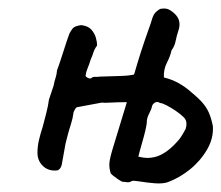

<svg xmlns="http://www.w3.org/2000/svg" viewBox="-20 -418 520 451"><path d="M374 10Q362 14 343.5 12.5Q325 11 310 8.5Q295 6 290 7Q284 11 278 10Q272 9 268 9Q266 9 255 1.5Q244 -6 240 -11Q236 -24 237 -35.5Q238 -47 246 -73L278 -178Q255 -178 240 -177Q225 -176 219 -177L160 -166Q157 -163 155.5 -160Q154 -157 153 -155Q151 -140 146.5 -126Q142 -112 139 -100.5Q136 -89 134 -81L125 -31Q123 -22 116 -18Q95 -15 81.5 -27.5Q68 -40 68 -59Q68 -74 71.5 -89Q75 -104 80 -119Q84 -134 88.5 -151.5Q93 -169 95 -184Q97 -190 100 -199Q103 -208 106 -217Q108 -228 110.5 -235Q113 -242 114 -253Q119 -266 125 -285Q131 -304 136.5 -320.5Q142 -337 143 -339Q146 -345 150.5 -351Q155 -357 171 -359Q187 -357 194.5 -348.5Q202 -340 205 -330Q208 -320 208 -311Q202 -303 199.5 -295Q197 -287 193 -278Q189 -265 185.5 -257Q182 -249 181 -240Q181 -238 185.5 -235.5Q190 -233 194 -234Q198 -238 203 -237.5Q208 -237 214 -238Q239 -239 261 -239.5Q283 -240 295 -243Q303 -271 311 -296Q319 -321 334 -363Q338 -378 342 -384.5Q346 -391 356 -397Q366 -399 373 -397Q380 -395 389 -387Q399 -378 401 -367.5Q403 -357 399 -346Q395 -334 392.5 -321.5Q390 -309 383 -300Q380 -286 372 -270.5Q364 -255 365 -236Q400 -228 431 -200Q449 -185 457.5 -174.5Q466 -164 471 -152.5Q476 -141 480 -122Q482 -93 466 -66Q450 -39 425.5 -19.5Q401 0 374 10ZM343 -49Q369 -55 396 -85Q401 -90 405.5 -97Q410 -104 416 -115Q419 -125 417.5 -132Q416 -139 410 -144Q404 -150 393 -157.5Q382 -165 371.5 -170.5Q361 -176 356 -176Q350 -180 345 -177.5Q340 -175 338 -171Q336 -162 331 -152.5Q326 -143 325 -135Q325 -126 321.5 -111.5Q318 -97 314 -83.5Q310 -70 308 -62L305 -50Q318 -47 326 -47Q334 -47 343 -49Z"/></svg>

Font: Caveat Medium
Style: Regular
Weight: 500
Designer: Pablo Impallari
Foundry: Pablo Impallari
Version: Version 2.000